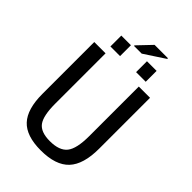

<svg xmlns="http://www.w3.org/2000/svg" viewBox="-261 -1004 1121 1121"><g transform="rotate(45 300.0 -443.0)"><path d="M529.8 -239.3Q529.8 -108.9 474.1 -49.6Q418.5 9.8 295.4 9.8Q176.3 9.8 122.8 -47.6Q69.3 -105 69.3 -230.5V-658.7H162.6V-243.2Q162.6 -143.6 191.2 -104.7Q219.7 -65.9 294.9 -65.9Q373.5 -65.9 405.3 -106Q437 -146 437 -249.5V-658.7H529.8ZM330.1 -896H440.4V-890.1L313 -806.6H249.5V-811.5ZM366.2 -707V-796.9H445.8V-707ZM154.3 -707V-796.9H233.9V-707Z"/></g></svg>

Font: Cousine
Style: Regular
Weight: 400
Monospace: yes
Designer: Steve Matteson
Foundry: Monotype Imaging Inc.
Version: Version 1.21